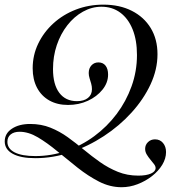

<svg xmlns="http://www.w3.org/2000/svg" viewBox="-29 -602 748 815"><path d="M487.1 192.7Q437.9 192.7 391.5 169Q345.2 145.2 300.8 110.1Q256.5 75 214.1 39.9Q171.8 4.8 131.9 -19Q91.9 -42.7 54 -42.7Q30.6 -42.7 16.5 -31.5Q2.4 -20.2 2.4 0Q2.4 29 33.1 44.8Q63.7 60.5 121 60.5Q188.7 60.5 252.8 38.3Q316.9 16.1 371.4 -24.2Q425.8 -64.5 466.1 -118.1Q506.5 -171.8 529.4 -235.5Q552.4 -299.2 552.4 -368.5Q552.4 -431.5 533.9 -477.4Q515.3 -523.4 481.5 -548.4Q447.6 -573.4 401.6 -573.4Q360.5 -573.4 323 -552.4Q285.5 -531.5 256.9 -494.8Q228.2 -458.1 212.1 -410.5Q196 -362.9 196 -308.9Q196 -243.5 222.6 -208.1Q249.2 -172.6 297.6 -172.6Q327.4 -172.6 344.4 -186.3Q361.3 -200 361.3 -223.4Q361.3 -235.5 358.1 -246.8Q354.8 -258.1 351.2 -269.8Q347.6 -281.5 347.6 -291.9Q347.6 -312.1 359.3 -324.6Q371 -337.1 388.7 -337.1Q408.1 -337.1 419 -323.4Q429.8 -309.7 429.8 -285.5Q429.8 -250.8 406 -221.4Q382.3 -191.9 344 -174.2Q305.6 -156.5 259.7 -156.5Q214.5 -156.5 180.6 -175.4Q146.8 -194.4 128.2 -229.4Q109.7 -264.5 109.7 -312.1Q109.7 -367.7 133.1 -416.5Q156.5 -465.3 197.6 -502.8Q238.7 -540.3 293.1 -561.3Q347.6 -582.3 409.7 -582.3Q479 -582.3 530.6 -556Q582.3 -529.8 610.9 -482.7Q639.5 -435.5 639.5 -371.8Q639.5 -307.3 610.1 -244Q580.6 -180.6 529.4 -124.2Q478.2 -67.7 411.7 -24.2Q345.2 19.4 270.6 44.4Q196 69.4 121 69.4Q58.9 69.4 25 50.8Q-8.9 32.3 -8.9 -1.6Q-8.9 -35.5 21.4 -55.6Q51.6 -75.8 99.2 -75.8Q146 -75.8 185.1 -60.1Q224.2 -44.4 258.9 -19.4Q293.5 5.6 327 33.5Q360.5 61.3 396 86.3Q431.5 111.3 471.4 127.4Q511.3 143.5 558.1 143.5Q591.9 143.5 611.7 134.7Q631.5 125.8 631.5 111.3Q631.5 103.2 624.6 94.4Q617.7 85.5 609.3 75.4Q600.8 65.3 594 54Q587.1 42.7 587.1 29.8Q587.1 12.9 599.2 1.2Q611.3 -10.5 629 -10.5Q650 -10.5 662.9 4.8Q675.8 20.2 675.8 43.5Q675.8 71 659.7 97.6Q643.5 124.2 616.1 145.6Q588.7 166.9 555.2 179.8Q521.8 192.7 487.1 192.7Z"/></svg>

Font: Playfair 144pt SemiCondensed
Style: Italic
Weight: 400
Width: 4
Italic angle: -15.6°
Designer: Claus Eggers Sørensen
Foundry: Claus Eggers Sørensen
Version: Version 2.203